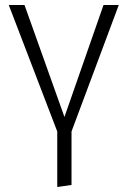

<svg xmlns="http://www.w3.org/2000/svg" viewBox="-20 -543 510 768"><path d="M266.1 -17.1V196.8L209 205.1V-17.1L15.1 -522.9H78.1L237.8 -75.2L394 -522.9H455.1Z"/></svg>

Font: FiraSans-Light
Style: Regular
Weight: 300
Designer: Carrois Corporate & Edenspiekermann AG
Foundry: Carrois Corporate GbR & Edenspiekermann AG
Version: Version 3.106;PS 003.106;hotconv 1.0.70;makeotf.lib2.5.58329